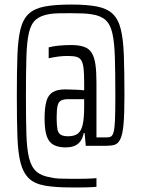

<svg xmlns="http://www.w3.org/2000/svg" viewBox="-20 -716 620 844"><path d="M294 108Q223 108 177.5 100Q132 92 107 68Q82 44 70.5 0Q59 -44 56.5 -116Q54 -188 54 -294Q54 -400 56.5 -471.5Q59 -543 70 -587.5Q81 -632 106.5 -655.5Q132 -679 177 -687.5Q222 -696 294 -696Q362 -696 406 -687.5Q450 -679 475 -655.5Q500 -632 511 -587.5Q522 -543 524.5 -471.5Q527 -400 527 -294Q527 -214 523 -169.5Q519 -125 509 -104.5Q499 -84 483.5 -79.5Q468 -75 445 -75H357L352 -131H348Q343 -106 331 -92Q319 -78 303 -73Q287 -68 269 -68Q237 -68 216 -79Q195 -90 185.5 -117.5Q176 -145 176 -195Q176 -243 184 -271Q192 -299 212 -311Q232 -323 266 -323Q274 -323 287 -322.5Q300 -322 316 -321.5Q332 -321 350 -319V-352Q350 -391 347.5 -414Q345 -437 338 -449.5Q331 -462 316.5 -466Q302 -470 278 -470Q269 -470 258.5 -469.5Q248 -469 237 -467.5Q226 -466 215 -464Q204 -462 194 -460V-508Q214 -513 239.5 -515.5Q265 -518 293 -518Q328 -518 350 -510Q372 -502 383.5 -483Q395 -464 399.5 -432.5Q404 -401 404 -354V-112H449Q461 -112 468 -116Q475 -120 479.5 -136Q484 -152 485.5 -189.5Q487 -227 487 -294Q487 -395 485 -462.5Q483 -530 474 -569.5Q465 -609 444 -628Q423 -647 384 -653Q367 -656 343.5 -657Q320 -658 290 -658Q260 -658 236.5 -657.5Q213 -657 197 -654Q159 -648 137.5 -629.5Q116 -611 107 -571.5Q98 -532 96 -464.5Q94 -397 94 -294Q94 -193 96 -126.5Q98 -60 108 -20.5Q118 19 140.5 38.5Q163 58 204 64Q218 68 240 69Q262 70 291 70Q311 70 328 70Q345 70 359.5 69.5Q374 69 385.5 68.5Q397 68 404 67V105Q397 106 387 106.5Q377 107 363.5 107.5Q350 108 333 108Q316 108 294 108ZM280 -117Q307 -117 322.5 -129Q338 -141 344 -170Q350 -199 350 -249V-280H279Q259 -280 248 -274Q237 -268 233 -250.5Q229 -233 229 -198Q229 -166 232.5 -148Q236 -130 247.5 -123.5Q259 -117 280 -117Z"/></svg>

Font: Saira ExtraCondensed
Style: Regular
Weight: 400
Width: 2
Designer: Hector Gatti with collaboration of the Omnibus-Type team
Foundry: Omnibus-Type
Version: Version 1.101